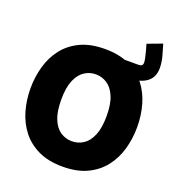

<svg xmlns="http://www.w3.org/2000/svg" viewBox="-156 -1015 1051 1145"><g transform="rotate(20 369.0 -442.5)"><path d="M683.6 -889.6Q693.8 -857.4 704.1 -818.6Q714.4 -779.8 714.4 -744.6Q714.4 -688 676.8 -658.2Q639.2 -628.4 579.6 -628.4H483.4V-720.2H584.5Q602.1 -720.2 608.6 -725.3Q615.2 -730.5 615.2 -745.1Q615.2 -755.9 610.8 -775.6Q606.4 -795.4 600.6 -817.1Q594.7 -838.9 589.8 -854.5ZM369.6 -740.7Q460.4 -740.7 524.7 -710.4Q588.9 -680.2 629.4 -627.9Q669.9 -575.7 689 -508.5Q708 -441.4 708 -368.2Q708 -294.9 689 -227.8Q669.9 -160.6 629.2 -108.2Q588.4 -55.7 524.2 -25.1Q460 5.4 369.6 5.4Q279.3 5.4 215.1 -25.1Q150.9 -55.7 110.1 -108.2Q69.3 -160.6 50 -227.8Q30.8 -294.9 30.8 -368.2Q30.8 -441.4 49.8 -508.5Q68.8 -575.7 109.6 -627.9Q150.4 -680.2 214.6 -710.4Q278.8 -740.7 369.6 -740.7ZM369.6 -580.1Q331.1 -580.1 298.3 -558.8Q265.6 -537.6 245.8 -491Q226.1 -444.3 226.1 -368.2Q226.1 -292 245.4 -245.4Q264.6 -198.7 297.4 -177.2Q330.1 -155.8 369.6 -155.8Q409.2 -155.8 442.1 -177.2Q475.1 -198.7 494.6 -245.6Q514.2 -292.5 514.2 -368.2Q514.2 -444.3 494.1 -491Q474.1 -537.6 441.4 -558.8Q408.7 -580.1 369.6 -580.1Z"/></g></svg>

Font: Estedad-FD Black
Style: Regular
Weight: 900
Designer: Amin Abedi
Version: Version 7.3